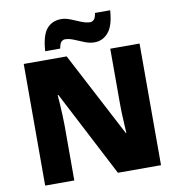

<svg xmlns="http://www.w3.org/2000/svg" viewBox="-98 -1021 1030 1110"><g transform="rotate(-10 417.0 -466.5)"><path d="M757 0H504L243 -503H239Q241 -480 243 -447.5Q245 -415 246.5 -382Q248 -349 248 -322V0H77V-714H329L589 -218H592Q591 -241 589 -272Q587 -303 586 -335Q585 -367 585 -391V-714H757ZM212 -765Q218 -857 249.5 -894.5Q281 -932 335 -932Q360 -932 388.5 -920.5Q417 -909 445.5 -897Q474 -885 499 -885Q508 -885 518.5 -893.5Q529 -902 534 -933H623Q617 -843 584 -804.5Q551 -766 503 -766Q474 -766 444.5 -778Q415 -790 387.5 -801.5Q360 -813 335 -813Q326 -813 316 -805Q306 -797 300 -765Z"/></g></svg>

Font: Noto Sans Myanmar Black
Style: Regular
Weight: 900
Designer: Monotype Design Team
Foundry: Monotype Imaging Inc.
Version: Version 2.107; ttfautohint (v1.8.4.7-5d5b)